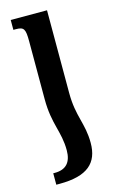

<svg xmlns="http://www.w3.org/2000/svg" viewBox="-115 -538 491 828"><g transform="rotate(-15 130.0 -123.5)"><path d="M76 -124C76 -11 111 28 111 113C111 166 87 194 36 194H29V245H44C169 245 219 198 219 109C219 20 185 -16 185 -123V-492H23V-448H34C70 -448 76 -438 76 -383Z"/></g></svg>

Font: Noto Serif Armenian Condensed Semi
Style: Regular
Weight: 600
Width: 3
Designer: Monotype Design Team
Foundry: Monotype Imaging Inc.
Version: Version 1.901